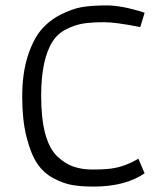

<svg xmlns="http://www.w3.org/2000/svg" viewBox="-20 -680 594 709"><path d="M514 -633 498 -580Q408 -598 364.5 -598Q321 -598 290 -593.5Q259 -589 226.5 -573Q194 -557 175 -528Q132 -462 132 -326Q132 -159 192 -102Q221 -75 252 -64.5Q283 -54 320.5 -54Q358 -54 376 -56Q434 -60 491 -94L514 -40Q442 9 326 9Q281 9 248 3.5Q215 -2 178 -21.5Q141 -41 117.5 -76Q94 -111 78 -174Q62 -237 62 -322.5Q62 -408 82 -471Q102 -534 131.5 -569Q161 -604 203 -625.5Q245 -647 281 -653.5Q317 -660 374 -660Q431 -660 514 -633Z"/></svg>

Font: Gafata
Style: Regular
Weight: 400
Designer: Lautaro Hourcade
Foundry: Lautaro Hourcade
Version: Version 4.002; ttfautohint (v0.94.20-1c74) -l 7 -r 28 -G 0 -